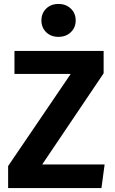

<svg xmlns="http://www.w3.org/2000/svg" viewBox="-20 -949 579 969"><path d="M213 -905.5Q237 -929 275 -929Q313 -929 337.5 -905.5Q362 -882 362 -846Q362 -810 337.5 -786.5Q313 -763 275 -763Q237 -763 213 -786.5Q189 -810 189 -846Q189 -882 213 -905.5ZM503 -692V-579L193 -119H508L492 0H21V-111L337 -576H53V-692Z"/></svg>

Font: Fira Sans SemiBold
Style: Regular
Weight: 600
Designer: bBox Type GmbH & Carrois Corporate GbR & Edenspiekermann AG
Foundry: bBox Type GmbH & Carrois Corporate GbR & Edenspiekermann AG
Version: Version 4.301;PS 004.301;hotconv 1.0.88;makeotf.lib2.5.64775